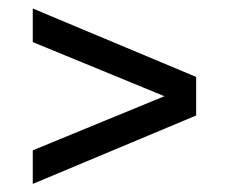

<svg xmlns="http://www.w3.org/2000/svg" viewBox="-20 -612 552 463"><path d="M59 -591.5 453 -426.5V-333.5L59 -168.5V-249.5L376.5 -380L59 -510.5Z"/></svg>

Font: Encode Sans Condensed Medium
Style: Regular
Weight: 500
Width: 3
Designer: Multiple Designers
Foundry: Impallari Type
Version: Version 2.000